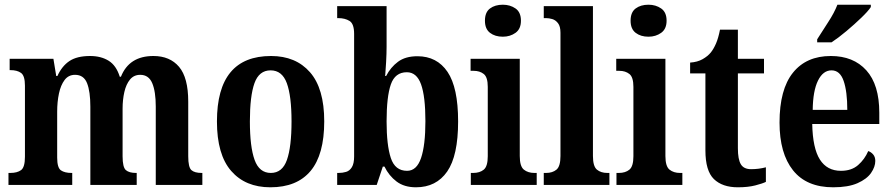

<svg xmlns="http://www.w3.org/2000/svg" viewBox="-20 -786 3794 816"><path d="M16 0V-51H24Q53 -51 69.5 -63Q86 -75 86 -120V-422Q86 -464 69.5 -476Q53 -488 24 -488H21V-536H207L219 -463H224Q243 -505 275 -526.5Q307 -548 363 -548Q409 -548 441.5 -528Q474 -508 489 -460H494Q529 -548 632 -548Q702 -548 741 -502Q780 -456 780 -354V-122Q780 -75 793.5 -63Q807 -51 837 -51H840V0H642V-333Q642 -397 627 -432.5Q612 -468 576 -468Q549 -468 532.5 -448Q516 -428 508.5 -395Q501 -362 501 -324V-122Q501 -75 515 -63Q529 -51 558 -51H561V0H364V-333Q364 -397 350 -432.5Q336 -468 299 -468Q271 -468 254.5 -446Q238 -424 230.5 -388.5Q223 -353 223 -311V-116Q223 -73 239 -62Q255 -51 284 -51H287V0Z M1129 10Q1023 10 962.5 -59.5Q902 -129 902 -270Q902 -548 1132 -548Q1237 -548 1297.5 -479Q1358 -410 1358 -270Q1358 -129 1300 -59.5Q1242 10 1129 10ZM1131 -51Q1180 -51 1199.5 -106.5Q1219 -162 1219 -270Q1219 -378 1199 -432.5Q1179 -487 1130 -487Q1081 -487 1061.5 -432.5Q1042 -378 1042 -270Q1042 -162 1062 -106.5Q1082 -51 1131 -51Z M1748 10Q1698 10 1665.5 -14.5Q1633 -39 1614 -78H1607L1581 0H1413V-51H1419Q1436 -51 1451 -55.5Q1466 -60 1475.5 -75.5Q1485 -91 1485 -121V-642Q1485 -685 1465.5 -697Q1446 -709 1418 -709H1413V-760H1623V-587Q1623 -559 1621 -522.5Q1619 -486 1617 -463H1621Q1640 -500 1671.5 -523.5Q1703 -547 1754 -547Q1837 -547 1882 -480.5Q1927 -414 1927 -270Q1927 -124 1880.5 -57Q1834 10 1748 10ZM1710 -60Q1751 -60 1769.5 -114.5Q1788 -169 1788 -271Q1788 -376 1769.5 -427.5Q1751 -479 1709 -479Q1659 -479 1641 -427Q1623 -375 1623 -270Q1623 -169 1641 -114.5Q1659 -60 1710 -60Z M2117 -630Q2084 -630 2062.5 -646.5Q2041 -663 2041 -698Q2041 -734 2062.5 -750Q2084 -766 2117 -766Q2148 -766 2171 -750Q2194 -734 2194 -698Q2194 -663 2171 -646.5Q2148 -630 2117 -630ZM1981 0V-51H1991Q2019 -51 2036 -65Q2053 -79 2053 -122V-417Q2053 -458 2036 -471.5Q2019 -485 1993 -485H1980V-536H2189V-123Q2189 -79 2206.5 -65Q2224 -51 2251 -51H2261V0Z M2291 0V-51H2301Q2328 -51 2345 -65Q2362 -79 2362 -123V-647Q2362 -674 2351.5 -687.5Q2341 -701 2327 -705Q2313 -709 2301 -709H2291V-760H2500V-123Q2500 -79 2517 -65Q2534 -51 2561 -51H2570V0Z M2736 -630Q2703 -630 2681.5 -646.5Q2660 -663 2660 -698Q2660 -734 2681.5 -750Q2703 -766 2736 -766Q2767 -766 2790 -750Q2813 -734 2813 -698Q2813 -663 2790 -646.5Q2767 -630 2736 -630ZM2600 0V-51H2610Q2638 -51 2655 -65Q2672 -79 2672 -122V-417Q2672 -458 2655 -471.5Q2638 -485 2612 -485H2599V-536H2808V-123Q2808 -79 2825.5 -65Q2843 -51 2870 -51H2880V0Z M3116 10Q3050 10 3014 -25Q2978 -60 2978 -147V-474H2913V-520Q2944 -522 2966 -534.5Q2988 -547 3001 -563Q3013 -578 3023 -601Q3033 -624 3040 -660H3116V-536H3227V-474H3116V-156Q3116 -109 3128.5 -88Q3141 -67 3172 -67Q3205 -67 3235 -75V-13Q3221 -6 3190 2Q3159 10 3116 10Z M3521 10Q3408 10 3350.5 -62Q3293 -134 3293 -265Q3293 -406 3350 -477Q3407 -548 3511 -548Q3607 -548 3662 -487Q3717 -426 3717 -307V-259H3432Q3434 -156 3464.5 -108Q3495 -60 3554 -60Q3599 -60 3627 -84.5Q3655 -109 3670 -144Q3682 -140 3691 -129.5Q3700 -119 3700 -102Q3700 -77 3682 -51Q3664 -25 3624.5 -7.5Q3585 10 3521 10ZM3581 -319Q3581 -397 3565.5 -442Q3550 -487 3514 -487Q3478 -487 3456.5 -443.5Q3435 -400 3434 -319ZM3453 -619Q3473 -651 3499.5 -691.5Q3526 -732 3539 -766H3681V-756Q3670 -739 3641 -711Q3612 -683 3577.5 -654Q3543 -625 3514 -606H3453Z"/></svg>

Font: Noto Serif Khmer Condensed
Style: Bold
Weight: 700
Width: 3
Designer: Danh Hong and the Monotype Design Team
Foundry: Monotype Imaging Inc.
Version: Version 2.004; ttfautohint (v1.8.4.7-5d5b)